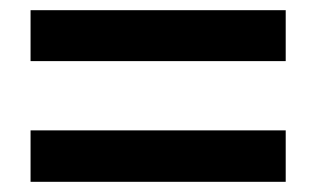

<svg xmlns="http://www.w3.org/2000/svg" viewBox="-20 -530 621 377"><path d="M40 -510H541V-410H40ZM40 -173V-274H541V-173Z"/></svg>

Font: Chokokutai
Style: Regular
Weight: 400
Designer: 108号,108go
Foundry: Font Zone 108
Version: Version 1.000; ttfautohint (v1.8.3)